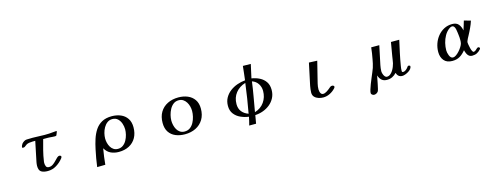

<svg xmlns="http://www.w3.org/2000/svg" viewBox="-18 -1630 7036 2702"><g transform="rotate(-15 3500.0 -278.5)"><path d="M745 -499 725 -448Q717 -441 702 -441Q683 -441 664 -443Q645 -445 626 -446Q613 -447 599.5 -447Q586 -447 572 -447H532Q511 -372 491.5 -295.5Q472 -219 461 -142Q460 -136 459.5 -129.5Q459 -123 459 -117Q459 -90 469 -67.5Q479 -45 511 -45Q541 -45 567 -62.5Q593 -80 614.5 -103.5Q636 -127 655 -144.5Q674 -162 691 -162Q697 -162 706.5 -157Q716 -152 716 -144Q716 -137 713.5 -131Q711 -125 706 -119Q666 -67 607.5 -31Q549 5 481 5Q420 5 385.5 -16.5Q351 -38 351 -105Q351 -119 353 -132Q355 -145 357 -158Q371 -232 387.5 -305.5Q404 -379 418 -452Q400 -452 376 -451.5Q352 -451 329 -447.5Q306 -444 290 -435Q276 -427 268.5 -419.5Q261 -412 251.5 -407Q242 -402 223 -402Q221 -402 218 -404.5Q215 -407 215 -410Q215 -424 221 -436.5Q227 -449 234 -460Q246 -475 266.5 -488Q287 -501 306 -501Q328 -501 349.5 -502Q371 -503 393 -503Q437 -503 480 -500.5Q523 -498 566 -498Q600 -498 633 -499.5Q666 -501 699 -505Q717 -508 734 -508Q737 -508 741 -507.5Q745 -507 745 -502Z M1682 -281Q1682 -323 1667.5 -366Q1653 -409 1622.5 -438Q1592 -467 1543 -467Q1501 -467 1469.5 -443.5Q1438 -420 1417 -383Q1396 -346 1386 -305Q1376 -264 1376 -228Q1376 -197 1384 -164.5Q1392 -132 1408.5 -104Q1425 -76 1451.5 -58.5Q1478 -41 1514 -41Q1558 -41 1589.5 -64.5Q1621 -88 1641.5 -125Q1662 -162 1672 -203.5Q1682 -245 1682 -281ZM1803 -279Q1803 -192 1767.5 -128.5Q1732 -65 1667.5 -30.5Q1603 4 1516 4Q1452 4 1400 -20Q1348 -44 1315 -102H1314Q1304 -45 1296 13Q1288 71 1283 129L1164 131Q1172 69 1183 6.5Q1194 -56 1207 -117Q1222 -190 1244.5 -259.5Q1267 -329 1303.5 -385Q1340 -441 1399 -474.5Q1458 -508 1546 -508Q1618 -508 1676.5 -483Q1735 -458 1769 -407Q1803 -356 1803 -279Z M2659 -288Q2659 -320 2650.5 -353.5Q2642 -387 2624 -416Q2606 -445 2579 -463Q2552 -481 2514 -481Q2469 -481 2436.5 -456Q2404 -431 2383 -392Q2362 -353 2351.5 -310Q2341 -267 2341 -230Q2341 -198 2349 -163.5Q2357 -129 2374 -99.5Q2391 -70 2418.5 -52Q2446 -34 2484 -34Q2531 -34 2564 -58.5Q2597 -83 2618 -122Q2639 -161 2649 -205Q2659 -249 2659 -288ZM2787 -287Q2787 -195 2747 -129.5Q2707 -64 2637.5 -29.5Q2568 5 2479 5Q2404 5 2344 -20Q2284 -45 2249 -97Q2214 -149 2214 -230Q2214 -322 2253 -387Q2292 -452 2361.5 -486.5Q2431 -521 2520 -521Q2594 -521 2654.5 -495.5Q2715 -470 2751 -418Q2787 -366 2787 -287Z M3484 -474Q3394 -447 3340.5 -379.5Q3287 -312 3287 -217Q3287 -151 3321.5 -107.5Q3356 -64 3417 -43Q3437 -150 3453.5 -258Q3470 -366 3484 -474ZM3697 -301Q3697 -359 3666.5 -405.5Q3636 -452 3580 -471Q3566 -363 3546.5 -255.5Q3527 -148 3509 -41Q3598 -68 3647.5 -138.5Q3697 -209 3697 -301ZM3817 -284Q3817 -220 3790.5 -168.5Q3764 -117 3719.5 -80.5Q3675 -44 3619 -23.5Q3563 -3 3503 0Q3498 30 3492.5 60Q3487 90 3482 120H3382Q3390 90 3397.5 60Q3405 30 3411 -1Q3349 -9 3292.5 -34.5Q3236 -60 3200 -107Q3164 -154 3164 -224Q3164 -290 3192.5 -341Q3221 -392 3268 -428Q3315 -464 3373 -484.5Q3431 -505 3490 -510Q3496 -561 3502 -612Q3508 -663 3513 -714L3628 -712Q3617 -663 3606 -613Q3595 -563 3584 -513Q3648 -503 3700.5 -476Q3753 -449 3785 -402Q3817 -355 3817 -284Z M4682 -100Q4682 -91 4679 -86.5Q4676 -82 4670 -75Q4636 -38 4589.5 -15Q4543 8 4492 8Q4459 8 4424.5 -3Q4390 -14 4367 -38Q4344 -62 4344 -101Q4344 -126 4347.5 -150.5Q4351 -175 4355 -199Q4370 -279 4389 -359Q4408 -439 4423 -519L4543 -514Q4529 -456 4514.5 -399Q4500 -342 4486 -285Q4476 -244 4465.5 -202Q4455 -160 4455 -117Q4455 -103 4459.5 -85Q4464 -67 4474.5 -54Q4485 -41 4503 -41Q4529 -41 4559 -60.5Q4589 -80 4608 -97Q4613 -101 4617 -105Q4621 -109 4626 -112Q4639 -120 4654 -120Q4662 -120 4672 -114.5Q4682 -109 4682 -100Z M5789 -101Q5789 -80 5774 -61.5Q5759 -43 5735.5 -28.5Q5712 -14 5688 -5.5Q5664 3 5646 3Q5613 3 5592.5 -14.5Q5572 -32 5563 -63Q5535 -32 5500.5 -15.5Q5466 1 5423 1Q5375 1 5346.5 -24.5Q5318 -50 5304 -94H5303Q5300 -80 5294 -48Q5288 -16 5280.5 21Q5273 58 5266 87Q5259 116 5254 124Q5244 139 5228 148Q5212 157 5193 157Q5180 157 5165.5 146.5Q5151 136 5151 122Q5151 103 5161 70.5Q5171 38 5186 -1.5Q5201 -41 5218 -81Q5235 -121 5249.5 -156Q5264 -191 5272 -213Q5282 -242 5288 -272Q5294 -302 5300 -332Q5308 -373 5314.5 -415Q5321 -457 5325 -499H5443Q5429 -430 5414 -361.5Q5399 -293 5385 -224Q5381 -202 5378 -180.5Q5375 -159 5375 -137Q5375 -122 5381.5 -99.5Q5388 -77 5401.5 -59.5Q5415 -42 5434 -42Q5460 -42 5481.5 -58.5Q5503 -75 5519.5 -100.5Q5536 -126 5547 -153.5Q5558 -181 5563 -203Q5568 -227 5571.5 -252Q5575 -277 5579 -301L5613 -500H5734Q5714 -410 5694.5 -320Q5675 -230 5660 -138Q5657 -121 5655 -103.5Q5653 -86 5653 -68Q5653 -58 5656.5 -53Q5660 -48 5671 -48Q5690 -48 5708.5 -61.5Q5727 -75 5738 -89Q5744 -97 5750 -105.5Q5756 -114 5768 -114Q5773 -114 5781 -110Q5789 -106 5789 -101Z M6563 -272Q6563 -292 6562 -312.5Q6561 -333 6558 -352Q6556 -365 6553.5 -387.5Q6551 -410 6546 -433.5Q6541 -457 6530 -473Q6519 -489 6501 -489Q6488 -489 6478 -484.5Q6468 -480 6457 -472Q6415 -441 6387.5 -392.5Q6360 -344 6347 -289.5Q6334 -235 6334 -183Q6334 -169 6338 -149Q6342 -129 6350 -109Q6358 -89 6371 -76Q6384 -63 6402 -63Q6423 -63 6448 -80.5Q6473 -98 6496.5 -124.5Q6520 -151 6536.5 -178Q6553 -205 6558 -224Q6561 -236 6562 -248Q6563 -260 6563 -272ZM6801 -93Q6801 -88 6799.5 -85Q6798 -82 6795 -77Q6770 -48 6740 -32.5Q6710 -17 6671 -17Q6641 -17 6622 -32.5Q6603 -48 6592.5 -72Q6582 -96 6576 -121H6575Q6536 -72 6490.5 -45Q6445 -18 6380 -18Q6300 -18 6259.5 -66.5Q6219 -115 6219 -191Q6219 -253 6239.5 -312Q6260 -371 6298.5 -418Q6337 -465 6390.5 -493Q6444 -521 6510 -521Q6571 -521 6601 -485Q6631 -449 6641 -393Q6652 -426 6662 -459Q6672 -492 6682 -526L6778 -499Q6762 -448 6739 -400Q6728 -376 6716 -352.5Q6704 -329 6692 -306Q6682 -287 6672 -269Q6662 -251 6655 -231Q6652 -224 6652 -213Q6652 -204 6656 -180.5Q6660 -157 6666.5 -130Q6673 -103 6682.5 -84Q6692 -65 6702 -65Q6718 -65 6731.5 -76Q6745 -87 6756.5 -98.5Q6768 -110 6779 -110Q6785 -110 6793 -104.5Q6801 -99 6801 -93Z"/></g></svg>

Font: Kaisei Tokumin
Style: Bold
Weight: 700
Designer: Font-Kai, 金井和夫
Foundry: KAZUO KANAI
Version: Version 5.003